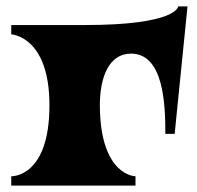

<svg xmlns="http://www.w3.org/2000/svg" viewBox="-20 -578 614 598"><path d="M535 -558C535 -558 532 -500 244 -500H15V-471C15 -471 134 -466 134 -250C134 -24 15 -29 15 -29V0H402V-29C402 -29 292 -29 291 -250C291 -335 318 -411 388 -411C490 -411 495 -253 495 -161H524L564 -558Z"/></svg>

Font: Ouroboros
Style: Regular
Weight: 400
Designer: Ariel Martín Pérez
Foundry: Velvetyne Type Foundry
Version: Version 2.001;hotconv 1.0.109;makeotfexe 2.5.65596